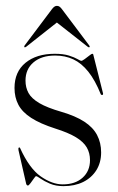

<svg xmlns="http://www.w3.org/2000/svg" viewBox="-20 -626 402 655"><path d="M194 3Q236.5 3 261.8 -19.8Q287 -42.5 287 -79.5Q287 -104 276 -123Q265 -142 239 -157.8Q213 -173.5 168.5 -187.5Q117 -204 86.5 -223.8Q56 -243.5 42.8 -268.5Q29.5 -293.5 29.5 -326Q29.5 -381 67 -411.8Q104.5 -442.5 166.5 -442.5Q196 -442.5 215 -436.5Q234 -430.5 244.2 -424.5Q254.5 -418.5 257 -418.5Q261 -418.5 269 -424.5Q277 -430.5 284.8 -436.5Q292.5 -442.5 294.5 -442.5Q296 -442.5 297 -442Q298 -441.5 298.5 -438.5L331 -309.5Q332 -306.5 331.5 -304.8Q331 -303 329.5 -302Q328 -301.5 326.8 -302Q325.5 -302.5 324 -304Q304.5 -352.5 281.2 -381.5Q258 -410.5 230.2 -423.5Q202.5 -436.5 168 -436.5Q121.5 -436.5 94.2 -413.2Q67 -390 67 -351Q67 -327.5 77.2 -308.8Q87.5 -290 114.2 -274.2Q141 -258.5 189.5 -244.5Q237.5 -230.5 267.5 -211Q297.5 -191.5 311.2 -165.2Q325 -139 325 -106Q325 -71.5 308.8 -45.5Q292.5 -19.5 263.8 -5.2Q235 9 196.5 9Q170 9 150.2 0.5Q130.5 -8 118.5 -16.5Q106.5 -25 103 -25Q101 -25 95.5 -17Q90 -9 84 -1Q78 7 75 7Q74 7 72.5 6Q71 5 69.5 2L43 -114Q42.5 -118 42.8 -120Q43 -122 44.5 -122.5Q46 -123.5 47 -122.8Q48 -122 48.5 -121Q80 -51.5 119 -24.2Q158 3 194 3ZM184 -557H164L278.5 -467Q280.5 -465.5 282.2 -464.8Q284 -464 285 -465Q286.5 -466 286 -467.8Q285.5 -469.5 284 -471.5L191.5 -594.5Q187 -600.5 183.2 -603.2Q179.5 -606 174 -606Q169.5 -606 165.5 -603.2Q161.5 -600.5 157 -594.5L64.5 -471.5Q63 -469.5 62.8 -467.8Q62.5 -466 63.5 -465Q64.5 -464 66.2 -464.8Q68 -465.5 70 -467Z"/></svg>

Font: Fraunces 120pt Light
Style: Regular
Weight: 300
Version: Version 1.000;[b76b70a41]